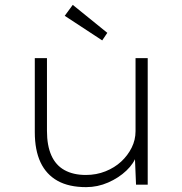

<svg xmlns="http://www.w3.org/2000/svg" viewBox="-20 -759 748 789"><path d="M334 10Q263 10 216.5 -16Q170 -42 146.5 -92Q123 -142 123 -216V-520H173V-221Q173 -161 191 -120.5Q209 -80 245 -60Q281 -40 333 -40Q376 -40 413.5 -55Q451 -70 478 -95Q505 -120 521 -152Q537 -184 537 -220V-520H587V0H539L534 -121H541Q531 -88 499.5 -58Q468 -28 424.5 -9Q381 10 334 10ZM400 -593 246 -694 279 -739 421 -624Z"/></svg>

Font: Lexend Exa ExtraLight
Style: Regular
Weight: 250
Designer: Bonnie Shaver-Troup, Thomas Jockin
Foundry: Lexend
Version: Version 1.007